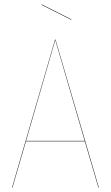

<svg xmlns="http://www.w3.org/2000/svg" viewBox="-20 -862 509 882"><path d="M308.1 -772.9 307.1 -771 170.9 -839.8 171.9 -841.8ZM432.1 0 369.6 -212.9H99.1L37.1 0H35.2L232.9 -680.2H234.9L434.1 0ZM99.6 -214.8H369.1L233.9 -678.2Z"/></svg>

Font: Fira Sans Compressed Two
Style: Regular
Weight: 100
Width: 1
Designer: Carrois Corporate & Edenspiekermann AG
Foundry: Carrois Corporate GbR & Edenspiekermann AG
Version: Version 4.203;PS 004.203;hotconv 1.0.88;makeotf.lib2.5.64775